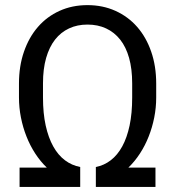

<svg xmlns="http://www.w3.org/2000/svg" viewBox="-20 -741 705 761"><path d="M359.9 -79.1Q392.6 -85.4 419.2 -106Q445.8 -126.5 464.6 -160.9Q483.4 -195.3 493.7 -243.7Q503.9 -292 503.9 -354.5V-410.6Q503.9 -467.8 491.7 -511.2Q479.5 -554.7 456.3 -584Q433.1 -613.3 400.4 -628.4Q367.7 -643.6 326.7 -643.6Q286.1 -643.6 253.7 -628.4Q221.2 -613.3 198.2 -584Q175.3 -554.7 162.8 -511.2Q150.4 -467.8 150.4 -410.6V-354.5Q150.4 -292 161.1 -243.4Q171.9 -194.8 191.2 -160.4Q210.4 -126 237.5 -105.7Q264.6 -85.4 297.9 -79.1V0H57.6V-76.7H165.5Q140.1 -101.1 119.6 -132.6Q99.1 -164.1 85 -200Q70.8 -235.8 63 -275.1Q55.2 -314.5 55.2 -354.5V-409.7Q55.2 -479 75 -536.1Q94.7 -593.3 130.4 -634.3Q166 -675.3 216.1 -698Q266.1 -720.7 326.7 -720.7Q387.2 -720.7 437.5 -698Q487.8 -675.3 523.7 -634.3Q559.6 -593.3 579.3 -536.1Q599.1 -479 599.1 -409.7V-354.5Q599.1 -314.5 591.3 -275.1Q583.5 -235.8 569.3 -200Q555.2 -164.1 534.7 -132.6Q514.2 -101.1 488.8 -76.7H596.2V0H359.9Z"/></svg>

Font: Dirooz
Style: Regular
Weight: 400
Foundry: DejaVu fonts team - Redesigned by Saber Rastikerdar
Version: Version 0.2.1